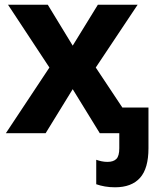

<svg xmlns="http://www.w3.org/2000/svg" viewBox="-20 -566 685 816"><path d="M469 230Q446 230 426 226.5Q406 223 389 217V113Q400 117 412 119.5Q424 122 437 122Q462 122 474.5 109.5Q487 97 487 64V0H404L289 -187L174 0H5L190 -279L14 -546H183L289 -372L396 -546H565L387 -279L500 -109H611V64Q611 150 575 190Q539 230 469 230Z"/></svg>

Font: Noto Sans
Style: Bold
Weight: 700
Designer: Monotype Design Team
Foundry: Monotype Imaging Inc.
Version: Version 2.000;GOOG;noto-source:20170915:90ef993387c0; ttfaut